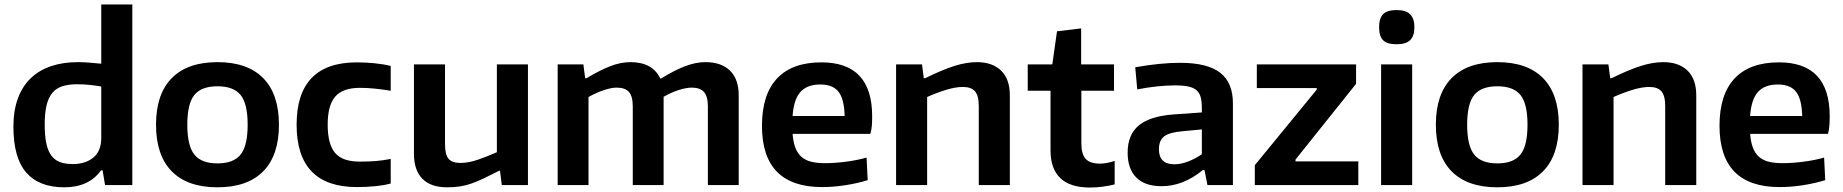

<svg xmlns="http://www.w3.org/2000/svg" viewBox="-20 -828 8246 859"><path d="M267 10Q155 10 97.5 -56Q40 -122 40 -261Q40 -333 60 -387.5Q80 -442 117.5 -478Q155 -514 208.5 -532Q262 -550 328 -550Q357 -550 383 -547.5Q409 -545 433 -543V-808H572V0H450L439 -66H432Q378 10 267 10ZM306 -94Q362 -94 397.5 -123Q433 -152 433 -211V-441Q410 -445 383 -448Q356 -451 324 -451Q286 -451 258.5 -442Q231 -433 213.5 -411.5Q196 -390 188 -355.5Q180 -321 180 -270Q180 -221 187 -187.5Q194 -154 209 -133Q224 -112 248 -103Q272 -94 306 -94Z M953 10Q819 10 748.5 -61.5Q678 -133 678 -270Q678 -407 748.5 -478.5Q819 -550 953 -550Q1087 -550 1157.5 -478.5Q1228 -407 1228 -270Q1228 -133 1157.5 -61.5Q1087 10 953 10ZM953 -97Q1025 -97 1056.5 -136.5Q1088 -176 1088 -270Q1088 -364 1056.5 -403Q1025 -442 953 -442Q881 -442 849.5 -403Q818 -364 818 -270Q818 -176 849.5 -136.5Q881 -97 953 -97Z M1577 9Q1307 9 1307 -270Q1307 -549 1577 -549Q1615 -549 1655.5 -545Q1696 -541 1728 -533V-422Q1692 -428 1657 -431.5Q1622 -435 1590 -435Q1514 -435 1480 -396Q1446 -357 1446 -271Q1446 -183 1479 -144Q1512 -105 1589 -105Q1630 -105 1661.5 -107.5Q1693 -110 1728 -117V-7Q1699 1 1658.5 5Q1618 9 1577 9Z M1980 10Q1907 10 1869.5 -28.5Q1832 -67 1832 -139V-540H1971V-182Q1971 -137 1986.5 -118Q2002 -99 2040 -99Q2077 -99 2119.5 -114Q2162 -129 2203 -147V-540H2342V0H2225L2217 -64H2213Q2174 -44 2144.5 -30Q2115 -16 2089.5 -7Q2064 2 2038 6Q2012 10 1980 10Z M2475 -540H2590L2598 -478H2604Q2664 -514 2710.5 -532Q2757 -550 2801 -550Q2899 -550 2934 -477H2938Q2998 -514 3045.5 -532Q3093 -550 3136 -550Q3207 -550 3246 -512Q3285 -474 3285 -401V0H3147V-352Q3147 -397 3129.5 -416.5Q3112 -436 3075 -436Q3051 -436 3017.5 -425.5Q2984 -415 2949 -395V0H2811V-352Q2811 -397 2794 -416.5Q2777 -436 2739 -436Q2715 -436 2681 -424.5Q2647 -413 2613 -394V0H2475Z M3658 9Q3389 9 3389 -265Q3389 -405 3456.5 -477Q3524 -549 3655 -549Q3882 -549 3882 -308Q3882 -284 3880.5 -265Q3879 -246 3874 -229H3526Q3529 -192 3538.5 -167Q3548 -142 3565.5 -126.5Q3583 -111 3609 -104.5Q3635 -98 3672 -98Q3714 -98 3764.5 -104.5Q3815 -111 3857 -123L3862 -22Q3817 -8 3763 0.5Q3709 9 3658 9ZM3650 -450Q3591 -450 3561 -416.5Q3531 -383 3526 -309H3759Q3757 -385 3731.5 -417.5Q3706 -450 3650 -450Z M3989 -540H4105L4113 -478H4119Q4196 -516 4250 -533Q4304 -550 4350 -550Q4420 -550 4459 -512Q4498 -474 4498 -401V0H4359V-354Q4359 -400 4342 -419.5Q4325 -439 4288 -439Q4256 -439 4214.5 -426.5Q4173 -414 4128 -394V0H3989Z M4856 11Q4768 11 4724 -31Q4680 -73 4680 -154V-422H4578V-540H4688L4709 -688L4817 -701V-540H4964V-422H4818V-186Q4818 -138 4837.5 -117Q4857 -96 4901 -96Q4931 -96 4967 -108V-3Q4944 3 4914.5 7Q4885 11 4856 11Z M5177 5Q5102 5 5063.5 -34Q5025 -73 5025 -145Q5025 -225 5074.5 -266.5Q5124 -308 5230 -316L5357 -325V-343Q5357 -373 5352 -392.5Q5347 -412 5333.5 -424Q5320 -436 5296.5 -441Q5273 -446 5236 -446Q5201 -446 5157 -441.5Q5113 -437 5068 -428L5059 -527Q5171 -547 5260 -547Q5381 -547 5438.5 -503Q5496 -459 5496 -366V0H5382L5369 -67H5361Q5274 5 5177 5ZM5234 -93Q5264 -93 5297 -106Q5330 -119 5357 -138V-249L5272 -241Q5212 -236 5188.5 -218Q5165 -200 5165 -160Q5165 -93 5234 -93Z M5594 -89 5871 -427V-434H5603V-540H6047V-453L5776 -114V-106H6057V0H5594Z M6228 -630Q6186 -630 6168 -648Q6150 -666 6150 -706Q6150 -746 6168 -764.5Q6186 -783 6228 -783Q6270 -783 6289 -764Q6308 -745 6308 -706Q6308 -668 6289.5 -649Q6271 -630 6228 -630ZM6159 -540H6298V0H6159Z M6679 10Q6545 10 6474.5 -61.5Q6404 -133 6404 -270Q6404 -407 6474.5 -478.5Q6545 -550 6679 -550Q6813 -550 6883.5 -478.5Q6954 -407 6954 -270Q6954 -133 6883.5 -61.5Q6813 10 6679 10ZM6679 -97Q6751 -97 6782.5 -136.5Q6814 -176 6814 -270Q6814 -364 6782.5 -403Q6751 -442 6679 -442Q6607 -442 6575.5 -403Q6544 -364 6544 -270Q6544 -176 6575.5 -136.5Q6607 -97 6679 -97Z M7060 -540H7176L7184 -478H7190Q7267 -516 7321 -533Q7375 -550 7421 -550Q7491 -550 7530 -512Q7569 -474 7569 -401V0H7430V-354Q7430 -400 7413 -419.5Q7396 -439 7359 -439Q7327 -439 7285.5 -426.5Q7244 -414 7199 -394V0H7060Z M7942 9Q7673 9 7673 -265Q7673 -405 7740.5 -477Q7808 -549 7939 -549Q8166 -549 8166 -308Q8166 -284 8164.5 -265Q8163 -246 8158 -229H7810Q7813 -192 7822.5 -167Q7832 -142 7849.5 -126.5Q7867 -111 7893 -104.5Q7919 -98 7956 -98Q7998 -98 8048.5 -104.5Q8099 -111 8141 -123L8146 -22Q8101 -8 8047 0.5Q7993 9 7942 9ZM7934 -450Q7875 -450 7845 -416.5Q7815 -383 7810 -309H8043Q8041 -385 8015.5 -417.5Q7990 -450 7934 -450Z"/></svg>

Font: Encode Sans Normal
Style: SemiBold
Weight: 600
Designer: Pablo Impallari, Andres Torresi
Foundry: Pablo Impallari, Andres Torresi
Version: Version 1.000; ttfautohint (v1.00) -l 8 -r 50 -G 200 -x 14 -